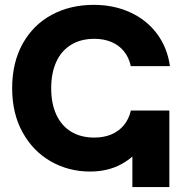

<svg xmlns="http://www.w3.org/2000/svg" viewBox="-20 -759 745 779"><path d="M29.3 -400.9Q29.3 -505 71.9 -581.6Q114.6 -658.2 189.6 -698.7Q264.6 -739.3 360.2 -739.3Q442.1 -739.3 508.6 -708.7Q575.1 -678.2 617 -622Q659 -565.7 669.4 -490.8H510.7Q503 -526.4 482.6 -551.2Q462.2 -576.1 431.6 -588.8Q401.1 -601.5 362.8 -601.5Q307.8 -601.5 268.4 -577.3Q228.9 -553.1 208.3 -507.9Q187.7 -462.7 187.7 -400.9Q187.7 -339.3 208.3 -294.2Q228.9 -249.1 268.2 -225Q307.5 -200.8 362.8 -200.8Q401.3 -200.8 431.7 -213.6Q462.2 -226.4 482.6 -251Q502.9 -275.6 510.9 -310.4H625.2Q603.1 -233.1 565.2 -177.8Q527.3 -122.6 472.2 -92.8Q417.1 -63 345.5 -63Q258.9 -63 186.7 -103.9Q114.6 -144.8 71.9 -221.5Q29.3 -298.1 29.3 -400.9ZM517.1 -310.4H667.1V0H517.1Z"/></svg>

Font: Intratopia Thin
Style: Regular
Weight: 100
Designer: Rasmus Andersson
Foundry: rsms
Version: Version 3.000;Glyphs 3.2.3 (3260)